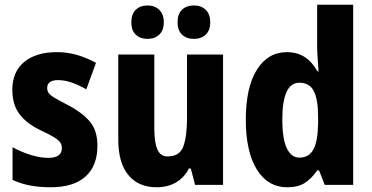

<svg xmlns="http://www.w3.org/2000/svg" viewBox="-20 -780 1569 810"><path d="M391 -165Q391 -80 340.5 -35Q290 10 194 10Q149 10 109.5 3Q70 -4 33 -21V-159Q67 -140 107.5 -127Q148 -114 184 -114Q241 -114 241 -155Q241 -167 235 -177.5Q229 -188 209 -200.5Q189 -213 148 -232Q91 -260 61.5 -299.5Q32 -339 32 -401Q32 -477 82 -518.5Q132 -560 220 -560Q264 -560 304 -548.5Q344 -537 385 -515L344 -403Q315 -420 284.5 -431Q254 -442 225 -442Q179 -442 179 -409Q179 -397 185 -388Q191 -379 210 -367.5Q229 -356 268 -336Q324 -307 357.5 -269Q391 -231 391 -165Z M921 -550V0H803L785 -69H777Q756 -29 721 -9.5Q686 10 641 10Q564 10 521.5 -41.5Q479 -93 479 -191V-550H631V-237Q631 -179 644 -149.5Q657 -120 687 -120Q738 -120 753.5 -162.5Q769 -205 769 -282V-550ZM534 -686Q534 -721 553 -739Q572 -757 602 -757Q633 -757 652 -738.5Q671 -720 671 -686Q671 -652 652 -634Q633 -616 602 -616Q572 -616 553 -633.5Q534 -651 534 -686ZM729 -686Q729 -721 748 -739Q767 -757 798 -757Q829 -757 848 -738.5Q867 -720 867 -686Q867 -652 848 -634Q829 -616 798 -616Q767 -616 748 -634Q729 -652 729 -686Z M1192 10Q1110 10 1063.5 -65Q1017 -140 1017 -275Q1017 -411 1063.5 -485.5Q1110 -560 1190 -560Q1234 -560 1266 -539Q1298 -518 1319 -479H1324Q1322 -509 1320 -536Q1318 -563 1318 -584V-760H1470V0H1350L1326 -61H1318Q1294 -26 1265.5 -8Q1237 10 1192 10ZM1243 -115Q1284 -115 1302.5 -150Q1321 -185 1322 -260V-286Q1322 -360 1304 -395.5Q1286 -431 1243 -431Q1171 -431 1171 -276Q1171 -194 1190 -154.5Q1209 -115 1243 -115Z"/></svg>

Font: Noto Sans Arabic UI Cn XBd
Style: Regular
Weight: 800
Width: 3
Designer: Monotype Design Team, Nadine Chahine and Nizar Qandah
Foundry: Monotype Imaging Inc.
Version: Version 2.010; ttfautohint (v1.8.4.7-5d5b)